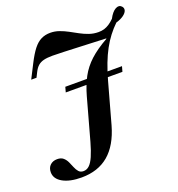

<svg xmlns="http://www.w3.org/2000/svg" viewBox="-140 -705 942 1014"><g transform="rotate(-20 331.5 -198.5)"><path d="M146.8 192.7Q81.5 192.7 41.9 170.6Q2.4 148.4 2.4 111.3Q2.4 86.3 17.7 71.8Q33.1 57.3 57.3 57.3Q79 57.3 91.5 68.1Q104 79 111.3 94.8Q118.5 110.5 125 126.6Q131.5 142.7 141.1 153.6Q150.8 164.5 167.7 164.5Q186.3 164.5 200.8 150.8Q215.3 137.1 228.2 107.7Q241.1 78.2 254 32.3L318.5 -200.8Q334.7 -258.9 358.1 -302.4Q381.5 -346 420.2 -381.5Q458.9 -416.9 519.4 -450.8V-453.2Q441.1 -456.5 383.1 -458.9Q325 -461.3 285.1 -462.9Q245.2 -464.5 221.8 -464.5Q191.1 -464.5 171.8 -459.7Q152.4 -454.8 139.5 -443.5Q126.6 -432.3 116.1 -411.3L102.4 -383.9H72.6L112.1 -461.3Q135.5 -507.3 156 -533.5Q176.6 -559.7 199.6 -571Q222.6 -582.3 250.8 -582.3Q276.6 -582.3 300.8 -573.8Q325 -565.3 348 -552.8Q371 -540.3 394 -527.8Q416.9 -515.3 441.5 -506.9Q466.1 -498.4 493.5 -498.4Q511.3 -498.4 525.8 -502.8Q540.3 -507.3 554.4 -516.5Q568.5 -525.8 583.1 -540.3Q600.8 -574.2 621.4 -585.5Q641.9 -596.8 655.6 -582.3Q665.3 -571.8 661.7 -558.9Q658.1 -546 641.9 -533.9Q625.8 -521.8 598.4 -513.7Q574.2 -490.3 553.2 -462.9Q532.3 -435.5 514.5 -402.8Q496.8 -370.2 481.5 -330.2Q466.1 -290.3 452.4 -241.1L388.7 -11.3Q359.7 91.1 299.6 141.9Q239.5 192.7 146.8 192.7ZM221 -258.1 229 -287.1H547.6L539.5 -258.1Z"/></g></svg>

Font: Playfair 5pt SemiExpanded Light
Style: Bold Italic
Weight: 700
Italic angle: -15.6°
Version: Version 2.001;gftools[0.9.30]